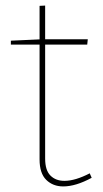

<svg xmlns="http://www.w3.org/2000/svg" viewBox="-20 -663 368 689"><path d="M207 6Q170 6 146 -17.5Q122 -41 122 -91V-510L129 -503H19V-517L129 -522L122 -515V-642L142 -643V-515L135 -522H295L293 -503H135L142 -510V-94Q142 -52 161 -33Q180 -14 211 -14Q231 -14 254 -21Q277 -28 302 -41L309 -25Q252 6 207 6Z"/></svg>

Font: Bitter Thin
Style: Regular
Weight: 100
Designer: Sol Matas, and Bitter project Authors
Foundry: Sol Matas
Version: Version 2.002